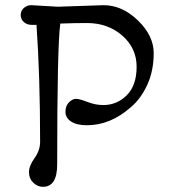

<svg xmlns="http://www.w3.org/2000/svg" viewBox="-20 -716 654 742"><path d="M204 -690 380 -696Q452 -696 513 -637Q574 -578 574 -510.5Q574 -443 549.5 -389Q525 -335 486 -302Q407 -232 316 -232Q276 -232 254.5 -246.5Q233 -261 233 -284Q233 -307 246.5 -320.5Q260 -334 273.5 -334Q287 -334 318 -322Q349 -310 379 -310Q432 -310 470 -348Q508 -386 508 -458Q508 -530 452.5 -578.5Q397 -627 316 -627Q271 -627 213 -625Q201 -539 201 -81Q201 6 146 6Q125 6 108.5 -10Q92 -26 92 -50.5Q92 -75 113.5 -105Q135 -135 135 -168Q135 -422 121 -620H101Q85 -620 72.5 -630.5Q60 -641 60 -658Q60 -675 72.5 -685.5Q85 -696 101 -696Z"/></svg>

Font: Macondo
Style: Regular
Weight: 400
Version: Version 2.001